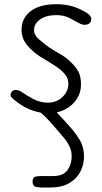

<svg xmlns="http://www.w3.org/2000/svg" viewBox="-20 -520 478 896"><path d="M203 9Q174 9 135.8 -3Q97.5 -15 62 -42Q43.5 -55.5 34 -65.5Q24.5 -75.5 33.5 -89.5Q39 -100 54 -100Q69 -100 84 -89Q101 -76.5 133.8 -58.8Q166.5 -41 203 -41Q245 -41 272 -67.8Q299 -94.5 299 -128Q299 -151.5 287.8 -167.2Q276.5 -183 262 -194.5Q246.5 -207.5 221 -223.2Q195.5 -239 165 -257.5Q134.5 -276.5 107.5 -308.2Q80.5 -340 80.5 -380.5Q80.5 -435.5 123.2 -468Q166 -500.5 243.5 -500.5Q272 -500.5 304.8 -493.8Q337.5 -487 376.5 -465Q396.5 -454 403 -441.8Q409.5 -429.5 402 -417Q395.5 -406.5 381 -404.5Q366.5 -402.5 348.5 -412Q336 -419 307.8 -434.2Q279.5 -449.5 243.5 -449.5Q196.5 -449.5 167.8 -429.8Q139 -410 139 -380.5Q139 -356.5 161.5 -336.8Q184 -317 207 -300.5Q237.5 -280.5 264.8 -265.2Q292 -250 315 -225.5Q334 -207.5 346 -185.2Q358 -163 358 -124.5Q358 -88 338 -57.5Q318 -27 283 -9Q248 9 203 9ZM171 355Q155 355 143.5 350.2Q132 345.5 132 327Q132 309.5 142.8 305.5Q153.5 301.5 171 301.5H229Q274.5 301.5 294.5 274.5Q314.5 247.5 314.5 210Q314.5 182 302.8 160Q291 138 280 125Q256.5 97 225 61Q193.5 25 165.5 2Q157.5 -5 158.5 -14.5Q159.5 -24 166.8 -31.5Q174 -39 183.5 -39Q190.5 -39 194.8 -38Q199 -37 210 -28.5Q223 -18 242.8 2.5Q262.5 23 281.5 43.8Q300.5 64.5 311.5 77.5Q333.5 102.5 352.8 134.5Q372 166.5 372 211Q372 247 355.5 280Q339 313 304.2 334Q269.5 355 214.5 355Z"/></svg>

Font: Edu VIC WA NT Hand Pre
Style: Regular
Weight: 400
Designer: Tina and Corey Anderson, Eben Sorkin, Mirko Velimirovic
Foundry: Google for Education
Version: Version 1.000